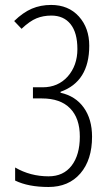

<svg xmlns="http://www.w3.org/2000/svg" viewBox="-20 -744 440 774"><path d="M186 -724.1Q255.9 -724.1 297.9 -677.7Q339.8 -631.3 339.8 -559.6Q339.8 -415 224.1 -374V-370.1Q284.2 -356.9 317.6 -310.3Q351.1 -263.7 351.1 -192.9Q351.1 -99.6 304 -44.9Q256.8 9.8 175.5 9.8Q94.2 9.8 41 -16.1V-68.8Q102.1 -33.2 175.8 -33.2Q235.8 -33.2 268.8 -76.4Q301.8 -119.6 301.8 -193.4Q301.8 -267.1 262.7 -307.1Q223.6 -347.2 148.9 -347.2H112.8V-392.1H151.9Q213.9 -392.1 252.9 -435.5Q292 -480 292 -546.1Q292 -612.3 264.4 -646.7Q236.8 -681.2 187 -681.2Q154.3 -681.2 127.2 -670.2Q100.1 -659.2 66.9 -627.9L37.1 -659.2Q72.8 -693.8 108.2 -709Q143.6 -724.1 186 -724.1Z"/></svg>

Font: Open Sans Hebrew Condensed Light
Style: Regular
Weight: 300
Width: 3
Foundry: Ascender Corporation, Yanek Iontef
Version: Version 2.001;PS 002.001;hotconv 1.0.70;makeotf.lib2.5.58329